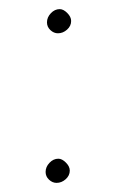

<svg xmlns="http://www.w3.org/2000/svg" viewBox="-20 -499 256 421"><path d="M136 -453Q136 -442 127 -434Q118 -426 107 -426Q98 -426 90.5 -433Q83 -440 83 -450Q83 -461 91.5 -470Q100 -479 111 -479Q119 -479 127.5 -470.5Q136 -462 136 -453ZM133 -125Q133 -114 124 -106Q115 -98 104 -98Q95 -98 87.5 -105Q80 -112 80 -122Q80 -133 88.5 -142Q97 -151 108 -151Q116 -151 124.5 -142.5Q133 -134 133 -125Z"/></svg>

Font: Wynona
Style: Regular
Weight: 400
Italic angle: -12°
Designer: Kanati
Foundry: Kanati and Michael Everson
Version: Version 2.000